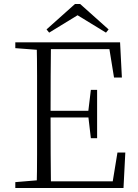

<svg xmlns="http://www.w3.org/2000/svg" viewBox="-20 -933 686 953"><path d="M378 -913 519 -787 506 -771 341 -872H389L224 -771L211 -787L352 -913ZM56 0V-29L188 -40H198V0ZM162 0Q164 -83 164 -166Q164 -249 164 -333V-390Q164 -474 164 -557.5Q164 -641 162 -723H233Q232 -641 231.5 -556Q231 -471 231 -377V-357Q231 -255 231.5 -169Q232 -83 233 0ZM198 0V-33H569L536 -11L563 -176H602L593 0ZM198 -350V-383H436V-350ZM431 -247 418 -358V-379L431 -487H462V-247ZM56 -694V-723H198V-684H188ZM546 -548 519 -714 553 -689H198V-723H576L585 -548Z"/></svg>

Font: Noto Serif SC ExtraLight ExtraLight
Style: Regular
Weight: 250
Version: Version 2.002-H1;hotconv 1.1.0;makeotfexe 2.6.0